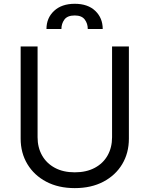

<svg xmlns="http://www.w3.org/2000/svg" viewBox="-20 -970 781 1003"><path d="M565.4 -727.1H653.3V-245.6Q653.3 -170.9 618.4 -112.5Q583.5 -54.2 520 -20.8Q456.5 12.7 370.6 12.7Q285.2 12.7 221.7 -20.8Q158.2 -54.2 123 -112.8Q87.9 -171.4 87.9 -245.6V-727.1H176.3V-252.9Q176.3 -199.7 199.7 -158.2Q223.1 -116.7 266.6 -93.3Q310.1 -69.8 370.6 -69.8Q431.2 -69.8 475.1 -93.3Q519 -116.7 542.2 -158.2Q565.4 -199.7 565.4 -252.9ZM222.7 -818.4Q222.7 -876 262.5 -913.1Q302.2 -950.2 370.6 -950.2Q439 -950.2 477.8 -913.1Q516.6 -876 516.6 -818.4H438.5Q438.5 -847.2 422.6 -868.2Q406.7 -889.2 370.6 -889.2Q332 -889.2 316.4 -867.7Q300.8 -846.2 300.8 -818.4Z"/></svg>

Font: Sahel VF Regular
Style: Regular
Weight: 400
Foundry: Saber Rastikerdar (saber.rastikerdar@gmail.com)
Version: Version 3.4.0